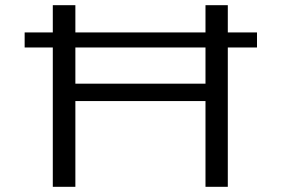

<svg xmlns="http://www.w3.org/2000/svg" viewBox="-20 -720 1090 740"><path d="M75 -595H183.5V-700H270.5V-595H772V-700H858V-595H970.5V-537H858V0H772V-330.5H270.5V0H183.5V-537H75ZM270.5 -397.5H772V-537H270.5Z"/></svg>

Font: League Mono Extended Light
Style: Regular
Weight: 300
Width: 9
Designer: Tyler Finck
Foundry: The League of Moveable Type / Tyler Finck
Version: Version 2.210